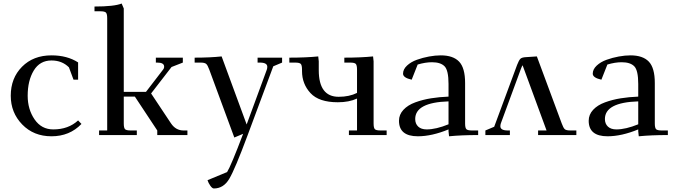

<svg xmlns="http://www.w3.org/2000/svg" viewBox="-20 -766 3827 1089"><path d="M41 -223Q41 -323 105 -387.5Q169 -452 272 -452Q361 -452 423 -412V-314H397L371 -384Q332 -423 272 -423Q206 -423 171.5 -366Q137 -309 137 -223Q137 -146 176 -89Q215 -32 282 -32Q368 -32 423 -83L442 -63Q375 7 272 7Q171 7 106 -60Q41 -127 41 -223Z M516 -702V-729Q628 -729 670 -746L682 -718V-245H808L904 -370Q911 -378 911 -388Q911 -411 872 -411H864V-439H1017V-411L953 -386L837 -236L950 -66Q977 -26 1021 -26H1043V0H872V-26L745 -218H682V-66Q682 -41 689 -33.5Q696 -26 721 -26H756V0H542V-26H588V-662Q588 -687 581 -694.5Q574 -702 549 -702Z M1084 -411V-439Q1172 -439 1237 -446L1379 -60L1493 -370Q1496 -378 1496 -387Q1496 -411 1454 -411H1441V-439H1580V-411L1530 -390L1383 5Q1313 193 1280.5 248Q1248 303 1193 303Q1184 303 1173 287.5Q1162 272 1157 256L1268 210Q1290 175 1359 -7L1309 14L1167 -371Q1158 -396 1149.5 -403.5Q1141 -411 1118 -411Z M1621 -411V-439Q1715 -439 1785 -446L1788 -418V-368Q1788 -217 1901 -217Q1961 -217 2005 -239V-371Q2005 -396 1998 -403.5Q1991 -411 1966 -411H1933V-439Q2026 -439 2096 -446L2099 -418V-66Q2099 -41 2106 -33.5Q2113 -26 2138 -26H2173V0H1959V-26H2005V-207Q1960 -186 1896 -186Q1789 -186 1741 -238Q1693 -290 1693 -363V-371Q1693 -396 1686 -403.5Q1679 -411 1654 -411Z M2243 -81Q2243 -116 2268 -143Q2293 -170 2335.5 -185.5Q2378 -201 2425 -208.5Q2472 -216 2524 -218V-290Q2524 -367 2501.5 -390Q2479 -413 2430 -413Q2393 -413 2349 -400L2315 -314Q2266 -325 2266 -348Q2266 -373 2288.5 -394Q2311 -415 2344.5 -427Q2378 -439 2413.5 -445.5Q2449 -452 2480 -452Q2550 -452 2584 -416.5Q2618 -381 2618 -295V-66Q2618 -41 2625 -33.5Q2632 -26 2657 -26H2692V0Q2597 0 2527 7L2524 -21V-32Q2429 7 2350 7Q2243 7 2243 -81ZM2335 -91Q2335 -64 2352 -48Q2369 -32 2400 -32Q2453 -32 2524 -61V-191Q2335 -185 2335 -91Z M2733 0V-26L2783 -47L2913 -398Q2923 -424 2931.5 -432.5Q2940 -441 2965 -442L3025 -446L3166 -66Q3175 -41 3183 -33.5Q3191 -26 3215 -26H3249V0H3032V-26H3080L2944 -396Q2940 -390 2934 -374L2821 -67Q2818 -58 2818 -50Q2818 -26 2860 -26H2872V0Z M3319 -81Q3319 -116 3344 -143Q3369 -170 3411.5 -185.5Q3454 -201 3501 -208.5Q3548 -216 3600 -218V-290Q3600 -367 3577.5 -390Q3555 -413 3506 -413Q3469 -413 3425 -400L3391 -314Q3342 -325 3342 -348Q3342 -373 3364.5 -394Q3387 -415 3420.5 -427Q3454 -439 3489.5 -445.5Q3525 -452 3556 -452Q3626 -452 3660 -416.5Q3694 -381 3694 -295V-66Q3694 -41 3701 -33.5Q3708 -26 3733 -26H3768V0Q3673 0 3603 7L3600 -21V-32Q3505 7 3426 7Q3319 7 3319 -81ZM3411 -91Q3411 -64 3428 -48Q3445 -32 3476 -32Q3529 -32 3600 -61V-191Q3411 -185 3411 -91Z"/></svg>

Font: Dihjauti
Style: Bold
Weight: 700
Designer: T. Christopher White
Version: Version 3.0.0